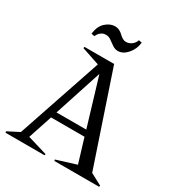

<svg xmlns="http://www.w3.org/2000/svg" viewBox="-216 -894 938 1012"><g transform="rotate(30 253.5 -387.5)"><path d="M353 -770Q348.6 -729 322.3 -699Q295.9 -668.9 265.1 -668.9Q248 -668.9 232.2 -679.7Q216.3 -690.4 201.7 -701.2Q187 -711.9 171.9 -711.9Q161.6 -711.9 154.3 -710Q147 -708 136.7 -699.5Q126.5 -690.9 119.1 -674.8L100.1 -679.2Q106 -727.1 132.8 -751Q159.7 -774.9 189 -774.9Q203.6 -774.9 216.6 -768.3Q229.5 -761.7 237.3 -753.4Q245.1 -745.1 256.1 -738.5Q267.1 -731.9 278.8 -731.9Q296.9 -731.9 312.3 -743.4Q327.6 -754.9 334 -773.9ZM-33.2 -7.8 37.1 -43.9 210 -555.2 101.1 -591.8 103 -600.1H283.2L470.2 -44.9L540 -7.8L538.1 0H266.1L264.2 -7.8L383.8 -44.9L339.8 -189.9H136.2L87.9 -43.9L208 -7.8L206.1 0H-30.8ZM147.9 -227.1H329.1L242.2 -516.1Z"/></g></svg>

Font: Halibut Cnd
Style: Regular
Weight: 400
Width: 3
Designer: Matteo Maggi
Foundry: Collletttivo
Version: Version 3.080 | FøM Fix